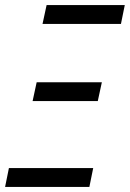

<svg xmlns="http://www.w3.org/2000/svg" viewBox="-25 -734 510 754"><path d="M142 -640H450L465 -714H158ZM103 -337H359L375 -411H119ZM-5 0H326L341 -74H10Z"/></svg>

Font: Noto Sans Condensed
Style: Italic
Weight: 400
Width: 3
Italic angle: -12°
Designer: Monotype Design Team
Foundry: Monotype Imaging Inc.
Version: Version 2.013